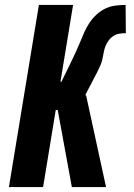

<svg xmlns="http://www.w3.org/2000/svg" viewBox="-20 -755 540 775"><path d="M16 0 137 -735H275L224 -425H228L269 -509Q278 -528 287 -547.5Q296 -567 304 -586.5Q312 -606 320.5 -625.5Q329 -645 341.5 -663.5Q354 -682 370.5 -697Q387 -712 406.5 -721Q426 -730 446.5 -732.5Q467 -735 487 -735L488 -621Q475 -621 461.5 -619Q448 -617 436.5 -609Q425 -601 417 -589.5Q409 -578 404.5 -565.5Q400 -553 398 -540Q396 -527 393 -514.5Q390 -502 384.5 -489.5Q379 -477 373 -465L325 -373L327 -368H328L408 0H270L215 -300L213 -311H205L154 0Z"/></svg>

Font: Iosevka SS18 Heavy
Style: Italic
Weight: 900
Italic angle: -9°
Monospace: yes
Designer: Belleve Invis
Foundry: Belleve Invis
Version: Version 25.1.1; ttfautohint (v1.8.4)